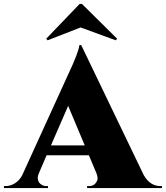

<svg xmlns="http://www.w3.org/2000/svg" viewBox="-59 -952 840 972"><path d="M344 -932H356L534 -756L527 -748L349 -813L182 -748L175 -756ZM753 -10H761V0H382V-10H391Q413 -10 424 -23.5Q435 -37 435 -48.5Q435 -60 430 -73L391 -166H177L137 -73Q132 -60 132 -52Q132 -44 135.5 -34.5Q139 -25 150.5 -17.5Q162 -10 175 -10H184V0H-39V-10H-30Q-7 -10 15.5 -23.5Q38 -37 53 -64L286 -575Q339 -687 343 -724H352L669 -65Q701 -10 753 -10ZM199 -216H370L286 -416Z"/></svg>

Font: Cinzel Decorative Black
Style: Regular
Weight: 900
Designer: Natanael Gama
Version: Version 1.002;PS 001.002;hotconv 1.0.56;makeotf.lib2.0.21325